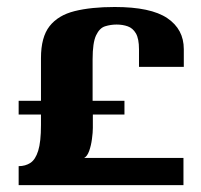

<svg xmlns="http://www.w3.org/2000/svg" viewBox="-20 -540 586 560"><path d="M34.4 -246H99.5V-370.6Q99.5 -431.6 124.5 -463.6Q149.6 -495.6 197.7 -507.6Q245.8 -519.6 314.6 -519.6Q419.8 -519.6 467.9 -487.1Q516.1 -454.6 516.1 -396.6V-344.9H385.4V-396Q385.4 -427.1 376.4 -442.6Q367.4 -458 352.5 -463.2Q337.7 -468.4 320.2 -468.4Q302.7 -468.4 286.5 -463.3Q270.4 -458.3 260.3 -437Q250.1 -415.7 250.1 -367V-246H343V-205.9H250.8V-166.8Q250.8 -153.7 248.2 -134.6Q245.7 -115.5 240.1 -99.8Q234.5 -84.1 225.4 -79.3H515.1V0H34.4V-55.4Q54.2 -55.4 68.8 -65Q83.4 -74.6 91.4 -100.3Q99.5 -126.1 99.5 -175.3V-205.9H34.4Z"/></svg>

Font: Genos Thin
Style: Regular
Weight: 100
Designer: Robert E. Leuschke
Foundry: Robert E. Leuschke
Version: Version 1.010